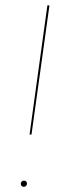

<svg xmlns="http://www.w3.org/2000/svg" viewBox="-20 -701 252 726"><path d="M91.8 -192.4 159.2 -680.7H167L99.1 -192.4ZM69.8 5.4Q64.9 5.4 61.8 2.2Q58.6 -1 58.6 -5.9Q58.6 -11.2 62 -14.6Q65.4 -18.1 70.8 -18.1Q75.7 -18.1 78.9 -14.9Q82 -11.7 82 -6.8Q82 -1.5 78.6 2Q75.2 5.4 69.8 5.4Z"/></svg>

Font: Fira Sans Compressed Eight
Style: Italic
Weight: 100
Width: 3
Italic angle: -8°
Designer: Carrois Corporate & Edenspiekermann AG
Foundry: Carrois Corporate GbR & Edenspiekermann AG
Version: Version 4.203;PS 004.203;hotconv 1.0.88;makeotf.lib2.5.64775